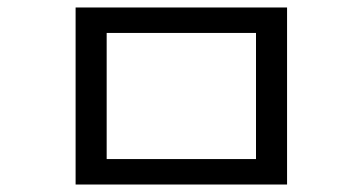

<svg xmlns="http://www.w3.org/2000/svg" viewBox="-20 -494 960 513"><path d="M182 -474H747V-1H182ZM664 -406H265V-69H664Z"/></svg>

Font: ukorean25
Style: Book
Weight: 400
Designer: Jelle Bosma - Monotype Design Team
Foundry: Monotype Imaging Inc.
Version: Version 2.003